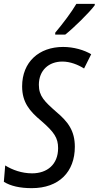

<svg xmlns="http://www.w3.org/2000/svg" viewBox="-30 -968 513 998"><path d="M257 -798V-788H309C351 -821 434 -902 462 -940L463 -948H367C341 -904 299 -848 257 -798ZM135 10C277 10 359 -75 359 -205C359 -288 324 -335 262 -387C202 -440 172 -468 172 -527C172 -603 224 -648 294 -648C335 -648 375 -632 407 -612L444 -686C408 -708 353 -724 298 -724C173 -724 85 -646 85 -519C85 -436 124 -390 184 -340C252 -281 272 -251 272 -198C272 -112 214 -67 137 -67C83 -67 34 -85 -3 -108L-10 -23C25 -1 74 10 135 10Z"/></svg>

Font: Noto Sans Condensed
Style: Italic
Weight: 400
Width: 3
Italic angle: -12°
Designer: Monotype Design Team
Foundry: Monotype Imaging Inc.
Version: Version 2.013